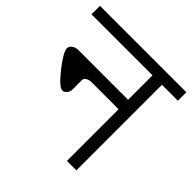

<svg xmlns="http://www.w3.org/2000/svg" viewBox="-184 -795 939 939"><g transform="rotate(45 286.0 -325.0)"><path d="M19.5 -389.6Q19.5 -403.3 33.2 -413.1Q46.9 -422.9 65.4 -422.9H409.2V-591.8H-12.7V-650.4H585V-591.8H474.6V0H409.2V-357.4H220.7Q205.1 -357.4 193.4 -349.6Q181.6 -341.8 181.6 -332V-266.6Q181.6 -251 171.9 -239.3Q162.1 -227.5 149.4 -227.5Q127 -227.5 73.2 -295.4Q19.5 -363.3 19.5 -389.6Z"/></g></svg>

Font: Lohit Marathi
Style: Regular
Weight: 400
Version: 2.94.2